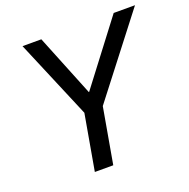

<svg xmlns="http://www.w3.org/2000/svg" viewBox="-125 -820 926 940"><g transform="rotate(-20 338.0 -350.0)"><path d="M263 -290 90 -700H188L318 -378H320L565 -700H676L359 -290L308 0H212Z"/></g></svg>

Font: Chakra Petch Medium
Style: Italic
Weight: 500
Italic angle: -10°
Designer: Katatrad Aksorn Co.,Ltd.
Foundry: Cadson Demak Co.,Ltd.
Version: Version 1.000; ttfautohint (v1.6)